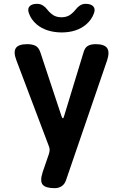

<svg xmlns="http://www.w3.org/2000/svg" viewBox="-20 -970 640 1000"><path d="M264 10Q218 10 202.5 -8Q187 -26 202 -73L234 -166Q238 -178 238.5 -188.5Q239 -199 234 -210L65 -657Q49 -699 62.5 -719.5Q76 -740 122 -740Q147 -740 164 -732Q181 -724 190 -698L300 -366Q304 -354 307.5 -354Q311 -354 314 -366L415 -697Q422 -722 437.5 -731Q453 -740 478 -740Q524 -740 538 -719.5Q552 -699 538 -656L324 -32Q317 -11 301.5 -0.5Q286 10 264 10ZM131 -900Q122 -923 133.5 -936.5Q145 -950 173 -950Q183 -950 190.5 -947.5Q198 -945 204 -941Q217 -933 226 -920.5Q235 -908 249 -897Q269 -880 300 -880Q331 -880 351 -897Q364 -907 373 -919Q382 -931 393 -939Q400 -944 407.5 -947Q415 -950 426 -950Q454 -950 466 -936.5Q478 -923 469 -900Q457 -867 429 -843Q380 -801 300 -801Q220 -802 171 -843Q142 -868 131 -900Z"/></svg>

Font: Maple Mono
Style: Bold
Weight: 700
Monospace: yes
Designer: subframe7536
Version: Version 7.200